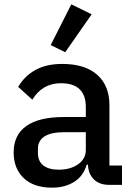

<svg xmlns="http://www.w3.org/2000/svg" viewBox="-20 -853 615 886"><path d="M403 -787 281 -612 214 -645 309 -833ZM43 -150Q43 -230 101.5 -271.5Q160 -313 275 -313H376V-360Q376 -413 347.5 -441Q319 -469 261 -469Q176 -469 129 -393L64 -452Q92 -501 142.5 -529.5Q193 -558 267 -558Q372 -558 428.5 -508Q485 -458 485 -368V-89H543V0H483Q439 0 413.5 -25Q388 -50 386 -91V-93H380Q365 -41 322.5 -14Q280 13 220 13Q136 13 89.5 -31Q43 -75 43 -150ZM376 -161V-243H277Q216 -243 185.5 -223.5Q155 -204 155 -167V-147Q155 -109 180 -89.5Q205 -70 251 -70Q305 -70 340.5 -95Q376 -120 376 -161Z"/></svg>

Font: IBM Plex Sans JP Medium
Style: Regular
Weight: 500
Designer: Mike Abbink; Paul van der Laan; Pieter van Rosmalen; Wujin Sim; Yejin Wi; Jinhee Kim; Boomi Park; Yona Kim; Kichan Ma
Foundry: Sandoll Inc.
Version: Version 1.001